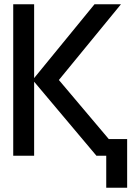

<svg xmlns="http://www.w3.org/2000/svg" viewBox="-20 -730 640 900"><path d="M42 0V-710H140V-364L423 -710H547L256 -355L490 -78H576V150H478V0H432L140 -347V0Z"/></svg>

Font: Geist Mono Medium
Style: Regular
Weight: 500
Monospace: yes
Designer: Basement.studio, Andrés Briganti, Mateo Zaragoza
Foundry: Basement.studio, Vercel, Andrés Briganti, Guido Ferreyra, Mateo Zaragoza
Version: Version 1.500; ttfautohint (v1.8.4.7-5d5b)